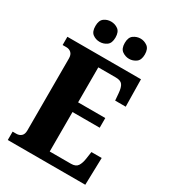

<svg xmlns="http://www.w3.org/2000/svg" viewBox="-219 -1037 1028 1150"><g transform="rotate(30 295.0 -462.0)"><path d="M408 -784Q382 -784 360 -799.5Q338 -815 338 -854Q338 -893 360 -908.5Q382 -924 408 -924Q433 -924 455 -908.5Q477 -893 477 -854Q477 -815 455 -799.5Q433 -784 408 -784ZM204 -784Q177 -784 156 -799.5Q135 -815 135 -854Q135 -893 156 -908.5Q177 -924 204 -924Q231 -924 252.5 -908.5Q274 -893 274 -854Q274 -815 252.5 -799.5Q231 -784 204 -784ZM22 0V-58H48Q68 -58 81.5 -70Q95 -82 95 -108V-606Q95 -632 81.5 -644.5Q68 -657 48 -657H22V-714H531L534 -526H461L457 -574Q454 -613 441.5 -630.5Q429 -648 395 -648H274V-406H462V-339H274V-66H421Q454 -66 467 -85.5Q480 -105 485 -140L492 -188H563L558 0Z"/></g></svg>

Font: Noto Serif Condensed Black
Style: Regular
Weight: 900
Width: 3
Designer: Monotype Design Team
Foundry: Monotype Imaging Inc.
Version: Version 2.015; ttfautohint (v1.8.4.7-5d5b)